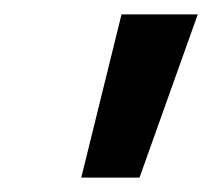

<svg xmlns="http://www.w3.org/2000/svg" viewBox="-20 -775 295 267"><path d="M93 -528 149 -755H255L174 -528Z"/></svg>

Font: DM Sans 11pt SemiBold
Style: Italic
Weight: 600
Italic angle: -10°
Version: Version 4.004;gftools[0.9.30]